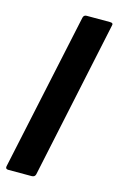

<svg xmlns="http://www.w3.org/2000/svg" viewBox="-112 -756 498 804"><g transform="rotate(15 136.5 -354.0)"><path d="M-1 -12 145 -696Q148 -708 160 -708H261Q277 -708 273 -696L128 -12Q125 0 111 0H10Q-3 0 -1 -12Z"/></g></svg>

Font: Glory
Style: Bold Italic
Weight: 700
Italic angle: -12°
Version: Version 1.011